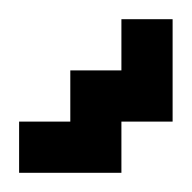

<svg xmlns="http://www.w3.org/2000/svg" viewBox="-20 -663 201 201"><path d="M107.1 -642.9H160.7V-535.7H107.1V-482.1H0V-535.7H53.6V-589.3H107.1Z"/></svg>

Font: Jersey 10
Style: Regular
Weight: 400
Designer: Sarah Cadigan-Fried
Version: Version 1.000